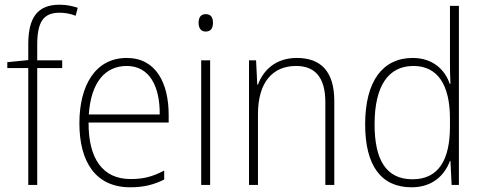

<svg xmlns="http://www.w3.org/2000/svg" viewBox="-20 -785 2049 815"><path d="M244 -496V-529H138V-595C138 -692 164 -731 233 -731C255 -731 280 -727 301 -718L310 -752C288 -759 264 -765 233 -765C138 -765 100 -709 100 -597V-530L11 -521V-496H100V0H138V-496Z M518 -539C384 -539 317 -421 317 -262C317 -99 385 10 533 10C590 10 633 -1 677 -23V-61C625 -34 588 -25 534 -25C417 -25 355 -110 356 -265H696V-297C696 -431 643 -539 518 -539ZM518 -505C615 -505 659 -418 658 -299H357C366 -435 426 -505 518 -505Z M853 -725C831 -725 823 -709 823 -688C823 -667 832 -651 853 -651C875 -651 884 -666 884 -688C884 -709 877 -725 853 -725ZM872 -529H834V0H872Z M1240 -539C1148 -539 1097 -485 1075 -426H1072L1067 -529H1037V0H1075V-300C1075 -438 1139 -505 1237 -505C1316 -505 1361 -458 1361 -351V0H1399V-356C1399 -482 1342 -539 1240 -539Z M1727 10C1818 10 1868 -43 1890 -102H1892L1897 0H1928V-760H1890V-530C1890 -498 1890 -464 1892 -429H1889C1869 -489 1817 -539 1732 -539C1604 -539 1530 -440 1530 -257C1530 -83 1597 10 1727 10ZM1731 -24C1620 -24 1570 -105 1570 -257C1570 -420 1628 -505 1735 -505C1839 -505 1890 -423 1890 -281V-248C1890 -107 1842 -24 1731 -24Z"/></svg>

Font: Noto Sans Myanmar SemiCondensed ExtraLight
Style: Regular
Weight: 200
Width: 4
Designer: Monotype Design Team
Foundry: Monotype Imaging Inc.
Version: Version 2.107